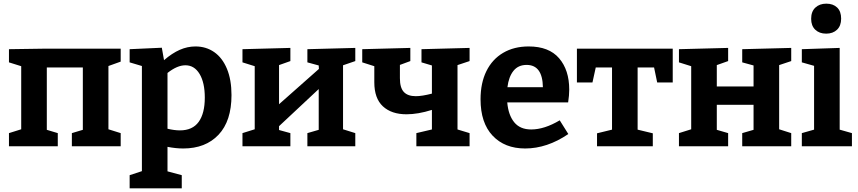

<svg xmlns="http://www.w3.org/2000/svg" viewBox="-20 -800 4694 1050"><path d="M640 -534V-463L573 -439V-93L640 -72V0H373V-72L433 -90V-431H236V-90L296 -72V0H29V-72L96 -93V-438L29 -459V-531L233 -534Z M1246 -280Q1246 -138 1175 -63Q1104 12 982 12Q941 12 896 3V137L974 158V230H689V158L756 136V-439L689 -459V-531L865 -539L877 -471Q921 -509 963 -527.5Q1005 -546 1049 -546Q1107 -546 1151.5 -515Q1196 -484 1221 -424Q1246 -364 1246 -280ZM1100 -266Q1100 -348 1071.5 -395.5Q1043 -443 994 -443Q949 -443 896 -401V-96Q933 -87 964 -87Q1033 -87 1066.5 -133.5Q1100 -180 1100 -266Z M1923 -538V-466L1856 -443V-93L1923 -72V0H1661V-72L1723 -90V-313L1506 -110V-89L1568 -72V0H1306V-72L1373 -93V-438L1306 -459V-531L1568 -538V-466L1506 -444V-230L1724 -423L1723 -442L1661 -459V-531Z M2548 -466 2482 -444V-92L2548 -72V0H2257V-72L2342 -92V-199Q2266 -175 2203 -175Q2121 -175 2074 -218.5Q2027 -262 2027 -350V-438L1961 -459V-531L2224 -538V-466L2167 -445V-372Q2167 -320 2188.5 -297Q2210 -274 2254 -274Q2288 -274 2342 -288V-442L2285 -459V-531L2548 -538Z M3041 -142 3088 -67Q2972 12 2852 12Q2740 12 2674 -58Q2608 -128 2608 -257Q2608 -346 2640 -411Q2672 -476 2731.5 -511Q2791 -546 2871 -546Q2982 -546 3037.5 -481.5Q3093 -417 3093 -310Q3093 -279 3087 -240H2754Q2760 -171 2792 -131.5Q2824 -92 2885 -92Q2957 -92 3041 -142ZM2755 -323H2949Q2947 -445 2860 -445Q2814 -445 2788 -412.5Q2762 -380 2755 -323Z M3135 -349V-534H3659V-349H3574L3557 -431H3467V-91L3550 -71V0H3245V-71L3327 -91V-431H3238L3220 -349Z M4307 -538V-466L4241 -444V-93L4307 -72V0H4039V-72L4101 -90V-227H3900V-90L3962 -72V0H3693V-72L3760 -93V-438L3693 -459V-531L3962 -538V-466L3900 -444V-327H4101V-442L4039 -459V-531Z M4572 -538V-91L4639 -72V0H4365V-72L4432 -91V-440L4365 -459V-531ZM4416 -697Q4416 -737 4439 -758.5Q4462 -780 4499 -780Q4536 -780 4558 -759Q4580 -738 4580 -698Q4580 -659 4557.5 -637.5Q4535 -616 4498 -616Q4461 -616 4438.5 -637.5Q4416 -659 4416 -697Z"/></svg>

Font: Bitter Pro
Style: Bold
Weight: 700
Designer: Sol Matas, and Bitter project Authors
Foundry: Sol Matas
Version: Version 1.010